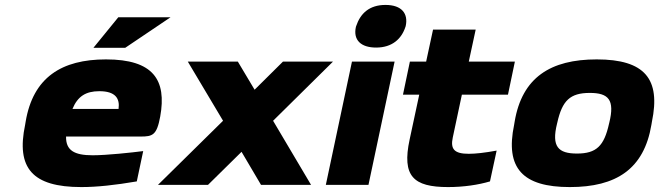

<svg xmlns="http://www.w3.org/2000/svg" viewBox="-20 -750 2675 779"><path d="M630 -277C657 -426 602 -509 410 -509C230 -509 114 -436 84 -256L82 -244C45 -68 111 9 310 9C374 9 447 1 535 -14L561 -137C515 -131 412 -120 356 -120C281 -120 247 -140 248 -196H550C599 -196 616 -201 630 -277ZM274 -308C295 -359 328 -380 383 -380C448 -380 467 -351 461 -308ZM359 -556H488L672 -680H460Z M742 -500 885 -260 621 0H824L960 -134L1039 0H1242L1088 -260L1331 -500H1128L1013 -386L945 -500Z M1408 -500 1302 0H1475L1581 -500ZM1424 -641C1412 -587 1445 -557 1506 -557C1571 -557 1609 -592 1625 -641L1626 -644C1637 -694 1611 -730 1544 -730C1478 -730 1442 -695 1425 -644Z M1882 -126C1823 -126 1807 -145 1817 -192L1854 -366H2041L2069 -500H1882L1910 -630H1737L1709 -500H1643L1615 -366H1681L1642 -184C1610 -35 1657 9 1798 9C1861 9 1921 0 1968 -14L1995 -139C1946 -130 1909 -126 1882 -126Z M2068 -256 2066 -244C2029 -67 2101 9 2292 9C2480 9 2593 -64 2623 -244L2625 -256C2661 -429 2597 -509 2401 -509C2214 -509 2098 -436 2068 -256ZM2240 -248 2241 -252C2261 -342 2293 -373 2373 -373C2449 -373 2475 -345 2452 -252L2451 -248C2431 -158 2400 -127 2321 -127C2245 -127 2217 -155 2240 -248Z"/></svg>

Font: LT Wave Black
Style: Italic
Weight: 900
Designer: Daniel Lyons
Version: Version 2.5 (Glyphs App)